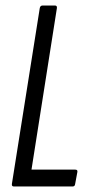

<svg xmlns="http://www.w3.org/2000/svg" viewBox="-20 -675 336 695"><path d="M30 0Q22 0 23 -9L124 -646Q126 -655 134 -655H179Q187 -655 186 -646L94 -61H252Q262 -61 260 -52L252 -9Q251 0 243 0Z"/></svg>

Font: Sofia Sans Extra Condensed
Style: Italic
Weight: 400
Italic angle: -9°
Designer: Botio Nikoltchev, Ani Petrova
Foundry: lettersoup
Version: Version 4.101; ttfautohint (v1.8.4.7-5d5b)